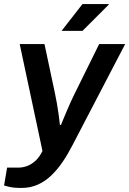

<svg xmlns="http://www.w3.org/2000/svg" viewBox="-45 -743 636 945"><path d="M61 182Q21 182 0 176.5Q-21 171 -25 170L-10 82H45Q68 82 90 73.5Q112 65 131 47Q150 29 164 0L52 -526H174L225 -286Q230 -264 235 -234.5Q240 -205 244 -177Q248 -149 250 -128H255Q261 -143 269 -162Q277 -181 285.5 -201Q294 -221 302.5 -240Q311 -259 318 -273L443 -526H571L311 -27Q289 16 263.5 53.5Q238 91 208 120Q178 149 141.5 165.5Q105 182 61 182ZM258 -591 361 -723H490V-720L361 -591Z"/></svg>

Font: Archivo SemiBold SemiBold
Style: Italic
Weight: 600
Italic angle: -10°
Version: Version 2.001